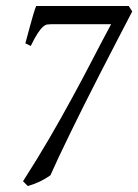

<svg xmlns="http://www.w3.org/2000/svg" viewBox="-20 -608 463 643"><path d="M422.9 -569.8Q395.5 -517.6 367.7 -463.6Q339.8 -409.7 313 -357.4Q286.1 -305.2 261.5 -255.9Q236.8 -206.5 215.6 -162.8Q194.3 -119.1 177.2 -83Q160.2 -46.9 148.9 -21Q116.7 2.4 73.2 15.1L57.1 -1Q105 -75.7 144.8 -144Q184.6 -212.4 219.7 -276.9Q254.9 -341.3 286.9 -403.1Q318.8 -464.8 352.1 -526.9H151.9Q145.5 -526.9 138.9 -526.1Q132.3 -525.4 124.5 -518.8Q116.7 -512.2 106.7 -497.3Q96.7 -482.4 83 -454.1L64.9 -462.9Q67.9 -474.1 72.5 -491Q77.1 -507.8 82 -525.9Q86.9 -543.9 91.8 -560.5Q96.7 -577.1 101.1 -587.9H411.1L422.9 -569.8Z"/></svg>

Font: GentiumAlt
Style: Italic
Weight: 400
Italic angle: -7°
Designer: J. Victor Gaultney
Version: Version 1.02; 2005; OFL release